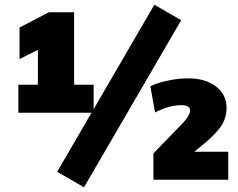

<svg xmlns="http://www.w3.org/2000/svg" viewBox="-20 -764 1013 816"><path d="M750 -678 337 32 223 -34 369 -285H58V-404H141V-552L63 -513V-647L188 -712H295V-404H378V-300L636 -744ZM950 -119V0H632V-112L761 -245Q788 -276 788 -294Q788 -317 750 -317Q699 -317 639 -286L619 -397Q648 -412 693.5 -421.5Q739 -431 780 -431Q853 -431 898 -396.5Q943 -362 943 -304Q943 -268 925 -236.5Q907 -205 858 -162L806 -119Z"/></svg>

Font: Muli Black
Style: Regular
Weight: 900
Designer: Vernon Adams
Foundry: Vernon Adams
Version: Version 2.001